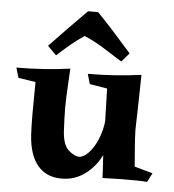

<svg xmlns="http://www.w3.org/2000/svg" viewBox="-51 -721 712 785"><g transform="rotate(5 305.5 -328.5)"><path d="M230 17Q167 17 131.5 -26Q96 -69 91 -151Q89 -186 89 -237.5Q89 -289 90 -367L19 -378L7 -419Q65 -419 121.5 -423Q178 -427 227 -434Q225 -388 222.5 -349.5Q220 -311 220 -271.5Q220 -232 223 -180Q226 -122 250 -100Q274 -78 297 -78Q321 -83 342 -110.5Q363 -138 376 -177.5Q389 -217 389 -256L415 -171Q409 -122 384 -79Q359 -36 319.5 -9.5Q280 17 230 17ZM397 0Q396 -30 393.5 -64Q391 -98 390 -145L384 -366L312 -378L300 -419Q359 -419 414 -423Q469 -427 519 -434Q519 -434 518.5 -411Q518 -388 517.5 -354Q517 -320 516 -286.5Q515 -253 514.5 -230Q514 -207 514 -207Q515 -173 517.5 -142.5Q520 -112 524 -58L599 -37L580 0Q554 -2 531.5 -2Q509 -2 474 -2Q459 -2 435 -1Q411 0 397 0ZM320 -674Q354 -639 388 -601.5Q422 -564 463 -517L432 -481Q387 -510 349.5 -533Q312 -556 274 -572Q245 -553 220.5 -532.5Q196 -512 164 -483L128 -519Q163 -556 204.5 -598.5Q246 -641 279 -674Z"/></g></svg>

Font: Ruwudu
Style: Bold
Weight: 700
Designer: Becca Hirsbrunner Spalinger
Foundry: SIL International
Version: Version 3.000